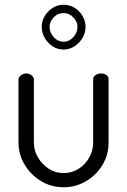

<svg xmlns="http://www.w3.org/2000/svg" viewBox="-20 -783 536 810"><path d="M249 7Q196 7 153 -19Q110 -45 84 -88.5Q58 -132 58 -181V-448Q58 -457 68 -465Q78 -473 91 -473Q104 -473 113.5 -465Q123 -457 123 -448V-181Q123 -148 140 -119Q157 -90 185 -71.5Q213 -53 248 -53Q284 -53 312 -71Q340 -89 356.5 -118.5Q373 -148 373 -181V-449Q373 -459 383 -466Q393 -473 406 -473Q421 -473 429.5 -466Q438 -459 438 -449V-181Q438 -130 412.5 -87.5Q387 -45 343.5 -19Q300 7 249 7ZM248 -574Q223 -574 202 -587.5Q181 -601 168.5 -623Q156 -645 156 -670Q156 -694 168.5 -715Q181 -736 202 -749.5Q223 -763 248 -763Q273 -763 294 -750.5Q315 -738 328 -716Q341 -694 341 -670Q341 -645 328 -623Q315 -601 294 -587.5Q273 -574 248 -574ZM249 -607Q272 -607 289.5 -626.5Q307 -646 307 -670Q307 -691 289.5 -709.5Q272 -728 249 -728Q223 -728 206 -709Q189 -690 189 -670Q189 -646 206.5 -626.5Q224 -607 249 -607Z"/></svg>

Font: Dosis ExtraLight
Style: Regular
Weight: 400
Version: Version 3.001; ttfautohint (v1.8.2)